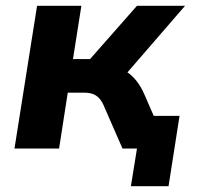

<svg xmlns="http://www.w3.org/2000/svg" viewBox="-20 -513 681 663"><path d="M432 130 453 0H409L427 -113H600L562 130ZM30 0 108 -493H261L232 -309H291L453 -493H619L401 -241L370 -282Q395 -279 415 -266.5Q435 -254 451 -234Q467 -214 479 -186L560 0H403L341 -142Q333 -162 323 -173Q313 -184 300.5 -188.5Q288 -193 270 -193H214L184 0Z"/></svg>

Font: Nunito Sans 11pt ExtraBold
Style: Italic
Weight: 800
Italic angle: -9°
Version: Version 3.101;gftools[0.9.27]